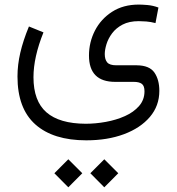

<svg xmlns="http://www.w3.org/2000/svg" viewBox="-20 -360 761 826"><path d="M368.7 385.3 428.7 325.2 488.8 385.3 428.7 445.8ZM213.9 385.3 273.9 325.2 334 385.3 273.9 445.8ZM167 -220.7Q124 -113.8 124 -27.8Q124 74.7 179.9 123.3Q235.8 171.9 348.6 172.4Q391.1 172.4 435.5 164.3Q480 156.2 517.6 139.4Q555.2 122.6 578.4 95.9Q601.6 69.3 601.6 32.7Q601.6 9.3 590.1 0.7Q578.6 -7.8 555.7 -7.8H475.6Q362.8 -7.8 362.8 -121.1Q362.8 -178.2 388.4 -228.3Q414.1 -278.3 462.2 -309.3Q510.3 -340.3 577.1 -340.3Q590.3 -340.3 614 -338.4Q637.7 -336.4 661.6 -327.6L648.9 -260.7Q628.4 -266.1 609.4 -267.6Q590.3 -269 577.1 -269Q535.6 -269 507.3 -254.2Q479 -239.3 462.2 -216.6Q445.3 -193.8 438 -169.7Q430.7 -145.5 430.7 -127.4Q430.7 -104 441.2 -91.6Q451.7 -79.1 480.5 -79.1H568.4Q623 -78.6 644.3 -47.9Q665.5 -17.1 665.5 30.8Q665.5 95.2 624.8 143.1Q584 190.9 513.2 217.3Q442.4 243.7 351.1 243.7Q209 243.7 132.1 175.3Q55.2 106.9 55.2 -31.2Q55.2 -81.1 67.4 -133.5Q79.6 -186 104.5 -246.1Z"/></svg>

Font: Vazir Light WOL-UI
Style: Light-WOL-UI
Weight: 300
Designer: Saber Rastikerdar
Foundry: Saber Rastikerdar
Version: Version 30.1.0